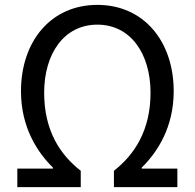

<svg xmlns="http://www.w3.org/2000/svg" viewBox="-20 -767 798 787"><path d="M51 0H311V-67C226 -133 161 -232 161 -387C161 -546 242 -666 379 -666C516 -666 597 -546 597 -387C597 -232 531 -133 447 -67V0H707V-76H561V-80C624 -142 692 -244 692 -393C692 -598 569 -747 379 -747C189 -747 66 -598 66 -393C66 -244 134 -142 197 -80V-76H51Z"/></svg>

Font: Noto Sans Mono CJK JP Regular
Style: Regular
Weight: 400
Designer: Ryoko NISHIZUKA (kana & ideographs); Paul D. Hunt (Latin, Greek & Cyrillic); Wenlong ZHANG (bopomofo); Sandoll Communica
Foundry: Adobe Systems Incorporated
Version: Version 1.004;PS 1.004;hotconv 1.0.82;makeotf.lib2.5.63406